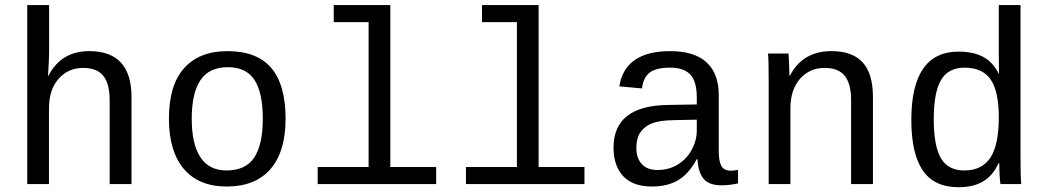

<svg xmlns="http://www.w3.org/2000/svg" viewBox="-20 -745 4241 777"><path d="M90.3 -724.6H178.7V-534.2Q178.7 -505.4 174.3 -438H175.8Q227.1 -538.1 341.3 -538.1Q512.2 -538.1 512.2 -352.1V0H423.8V-339.4Q423.8 -405.8 398.2 -438Q372.6 -470.2 316.4 -470.2Q255.9 -470.2 217 -426Q178.2 -381.8 178.2 -306.2V0H90.3Z M1135.7 -264.6Q1135.7 -131.3 1074.5 -60.8Q1013.2 9.8 897.5 9.8Q784.2 9.8 723.9 -61.5Q663.6 -132.8 663.6 -264.6Q663.6 -400.9 725.3 -469.5Q787.1 -538.1 900.4 -538.1Q1019.5 -538.1 1077.6 -470.2Q1135.7 -402.3 1135.7 -264.6ZM1043.5 -264.6Q1043.5 -369.6 1010 -421.4Q976.6 -473.1 901.9 -473.1Q826.2 -473.1 791 -420.4Q755.9 -367.7 755.9 -264.6Q755.9 -162.1 791 -108.6Q826.2 -55.2 896.5 -55.2Q974.1 -55.2 1008.8 -107.4Q1043.5 -159.7 1043.5 -264.6Z M1559.6 -69.3H1745.1V0H1265.6V-69.3H1471.7V-655.3H1330.6V-724.6H1559.6Z M2159.7 -69.3H2345.2V0H1865.7V-69.3H2071.8V-655.3H1930.7V-724.6H2159.7Z M2938 -54.2Q2950.7 -54.2 2966.8 -57.6V-2.9Q2933.6 4.9 2898.9 4.9Q2850.1 4.9 2827.9 -20.8Q2805.7 -46.4 2802.7 -101.1H2799.8Q2768.1 -42 2724.9 -16.1Q2681.6 9.8 2618.2 9.8Q2541 9.8 2502 -32.2Q2462.9 -74.2 2462.9 -147.5Q2462.9 -317.9 2684.6 -320.3L2799.8 -322.3V-351.1Q2799.8 -415 2773.9 -443.1Q2748 -471.2 2691.4 -471.2Q2633.8 -471.2 2608.4 -450.7Q2583 -430.2 2578.1 -387.2L2486.3 -395.5Q2508.8 -538.1 2692.9 -538.1Q2790.5 -538.1 2839.6 -492.4Q2888.7 -446.8 2888.7 -360.4V-132.8Q2888.7 -93.8 2898.9 -74Q2909.2 -54.2 2938 -54.2ZM2640.6 -57.1Q2687.5 -57.1 2723.6 -79.6Q2759.8 -102.1 2779.8 -139.6Q2799.8 -177.2 2799.8 -217.3V-260.7L2707 -258.8Q2649.4 -257.8 2619.1 -246.1Q2588.9 -234.4 2572 -210.2Q2555.2 -186 2555.2 -146Q2555.2 -106 2576.9 -81.5Q2598.6 -57.1 2640.6 -57.1Z M3424.3 0V-339.4Q3424.3 -405.8 3398.7 -438Q3373 -470.2 3316.9 -470.2Q3256.3 -470.2 3217.5 -426Q3178.7 -381.8 3178.7 -306.2V0H3090.8V-415.5Q3090.8 -507.8 3087.9 -528.3H3170.9Q3171.4 -525.9 3171.9 -515.1Q3172.4 -504.4 3173.1 -490.5Q3173.8 -476.6 3174.8 -438H3176.3Q3227.5 -538.1 3345.2 -538.1Q3429.7 -538.1 3471.2 -492.4Q3512.7 -446.8 3512.7 -352.1V0Z M4021.5 -85Q3997.6 -33.7 3958 -10.5Q3918.5 12.7 3859.4 12.7Q3760.7 12.7 3714.4 -55.2Q3668 -123 3668 -259.8Q3668 -536.1 3859.4 -536.1Q3918.5 -536.1 3958.3 -515.1Q3998 -494.1 4022 -446.3H4022.9L4022 -520V-724.6H4109.9V-108.9Q4109.9 -26.4 4112.8 0H4028.8Q4026.9 -7.3 4025.4 -35.6Q4023.9 -64 4023.9 -85ZM3758.8 -262.7Q3758.8 -154.3 3787.8 -104.7Q3816.9 -55.2 3882.3 -55.2Q3953.6 -55.2 3987.8 -106.7Q4022 -158.2 4022 -270.5Q4022 -375.5 3989 -423.3Q3956.1 -471.2 3883.3 -471.2Q3817.4 -471.2 3788.1 -420.9Q3758.8 -370.6 3758.8 -262.7Z"/></svg>

Font: Cousine
Style: Regular
Weight: 400
Monospace: yes
Designer: Steve Matteson
Foundry: Monotype Imaging Inc.
Version: Version 1.21